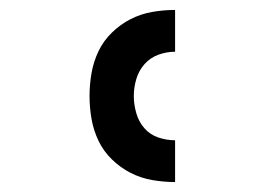

<svg xmlns="http://www.w3.org/2000/svg" viewBox="-20 -800 540 386"><path d="M332 -434Q309 -434 286 -438Q263 -442 242.5 -452.5Q222 -463 205 -479.5Q188 -496 178 -517Q168 -538 164 -561Q160 -584 160 -607Q160 -630 164 -653Q168 -676 178 -697Q188 -718 205 -734.5Q222 -751 242.5 -761.5Q263 -772 286 -776Q309 -780 332 -780V-696Q315 -696 298.5 -690Q282 -684 270.5 -671Q259 -658 254 -641Q249 -624 249 -607Q249 -590 254 -572.5Q259 -555 270.5 -542Q282 -529 298.5 -523.5Q315 -518 332 -518Z"/></svg>

Font: Iosevka
Style: Bold
Weight: 700
Monospace: yes
Designer: Belleve Invis
Foundry: Belleve Invis
Version: Version 32.5.0; ttfautohint (v1.8.4)